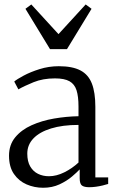

<svg xmlns="http://www.w3.org/2000/svg" viewBox="-20 -854 538 883"><path d="M178.5 9.5Q138 9.5 102.2 -6Q66.5 -21.5 44 -54Q21.5 -86.5 21.5 -138Q21.5 -188 50 -222.5Q78.5 -257 125.2 -278Q172 -299 228.5 -308.8Q285 -318.5 341 -319.5V-364.5Q341 -410.5 332 -438.8Q323 -467 299.8 -480.2Q276.5 -493.5 232.5 -493.5Q177.5 -493.5 134.5 -476Q91.5 -458.5 64.5 -443L45.5 -479Q57.5 -489.5 88.8 -506.2Q120 -523 162.2 -536.2Q204.5 -549.5 250.5 -549.5Q313 -549.5 349.8 -530.2Q386.5 -511 402.5 -469.8Q418.5 -428.5 418.5 -363V-38H477.5V-8Q466.5 -4.5 452 -1Q437.5 2.5 421.2 4.8Q405 7 390 7Q368 7 357.2 -0.5Q346.5 -8 346.5 -34.5V-75Q335 -62.5 311.2 -42.2Q287.5 -22 253.8 -6.2Q220 9.5 178.5 9.5ZM205 -43.5Q239.5 -43.5 275.8 -61.5Q312 -79.5 341 -106.5V-279.5Q267.5 -279.5 214.8 -263.2Q162 -247 133.8 -217.5Q105.5 -188 105.5 -147.5Q105.5 -111.5 119 -88.5Q132.5 -65.5 155 -54.5Q177.5 -43.5 205 -43.5ZM210 -628 97 -813.5 124 -833.5 249 -697 374 -833.5 401 -813.5 288 -628Z"/></svg>

Font: Merriweather 60pt Light
Style: Regular
Weight: 300
Version: Version 2.100